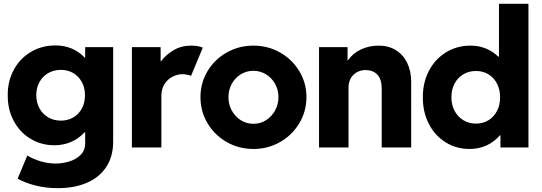

<svg xmlns="http://www.w3.org/2000/svg" viewBox="-20 -772 2835 1005"><path d="M72.3 163.1 123 42Q153.8 61 193.1 72.5Q232.4 84 271.5 84Q307.1 84 342.5 73.2Q377.9 62.5 401.9 38.8Q425.8 15.1 425.8 -21.5V-79.1H422.4Q392.6 -46.9 352.5 -29.3Q312.5 -11.7 264.6 -11.7Q195.8 -11.7 139.6 -45.7Q83.5 -79.6 51.8 -139.4Q20 -199.2 20.5 -273.4Q20 -347.7 52.5 -407.2Q85 -466.8 142.1 -500.5Q199.2 -534.2 269.5 -534.2Q316.9 -534.2 356 -517.6Q395 -501 423.8 -469.7H425.8V-525.4H572.3V-30.3Q572.3 47.4 536.1 102.1Q500 156.7 434.6 184.8Q369.1 212.9 283.2 212.9Q218.8 212.9 163.6 198.5Q108.4 184.1 72.3 163.1ZM424.8 -273.4Q424.8 -312.5 408.4 -342.5Q392.1 -372.6 363.8 -389.4Q335.4 -406.2 298.8 -406.2Q261.2 -406.2 231.9 -389.2Q202.6 -372.1 186.3 -342Q169.9 -312 169.9 -273.4Q169.9 -235.8 186.3 -205.6Q202.6 -175.3 231.9 -158Q261.2 -140.6 298.8 -140.6Q335 -140.6 363.5 -157.2Q392.1 -173.8 408.4 -203.9Q424.8 -233.9 424.8 -273.4Z M670.4 -525.4H820.8V-451.2H822.8Q849.1 -486.3 889.4 -509.8Q929.7 -533.2 981.9 -533.2Q1001 -533.2 1017.6 -530Q1034.2 -526.9 1041.5 -522.5L980 -375Q973.6 -377.9 960.9 -380.6Q948.2 -383.3 934.1 -383.8Q908.2 -383.3 883.1 -370.6Q857.9 -357.9 841.3 -332.3Q824.7 -306.6 824.7 -269.5V0H670.4Z M1029.3 -263.7Q1029.3 -337.9 1066.4 -399.7Q1103.5 -461.4 1167 -497.3Q1230.5 -533.2 1306.6 -533.2Q1382.3 -533.2 1445.8 -497.3Q1509.3 -461.4 1546.6 -399.7Q1584 -337.9 1584 -263.7Q1584 -189 1546.6 -126.7Q1509.3 -64.5 1445.8 -28.3Q1382.3 7.8 1306.6 7.8Q1230.5 7.8 1167 -28.3Q1103.5 -64.5 1066.4 -126.7Q1029.3 -189 1029.3 -263.7ZM1437.5 -263.7Q1437.5 -301.8 1419.9 -333.3Q1402.3 -364.7 1372.3 -383.1Q1342.3 -401.4 1306.6 -401.4Q1270.5 -401.4 1240.5 -383.1Q1210.4 -364.7 1193.1 -333Q1175.8 -301.3 1175.8 -263.7Q1175.8 -226.1 1193.1 -193.8Q1210.4 -161.6 1240.5 -142.8Q1270.5 -124 1306.6 -124Q1342.8 -124 1372.6 -142.8Q1402.3 -161.6 1419.9 -193.8Q1437.5 -226.1 1437.5 -263.7Z M1649.9 -525.4H1799.3V-457H1802.2Q1827.1 -493.7 1869.6 -513.4Q1912.1 -533.2 1962.4 -533.2Q2014.2 -533.2 2052.5 -509.3Q2090.8 -485.4 2111.6 -442.4Q2132.3 -399.4 2132.3 -343.8V0H1978V-310.5Q1977.5 -356.9 1955.6 -380.9Q1933.6 -404.8 1894 -405.3Q1854.5 -404.8 1829.1 -379.4Q1803.7 -354 1804.2 -308.6V0H1649.9Z M2599.6 0V-63.5H2596.7Q2566.9 -29.3 2526.6 -10.7Q2486.3 7.8 2437.5 7.8Q2368.7 7.8 2312.5 -27.1Q2256.3 -62 2224.6 -123.8Q2192.9 -185.5 2193.4 -262.7Q2192.9 -339.8 2225.3 -401.6Q2257.8 -463.4 2314.9 -498.3Q2372.1 -533.2 2442.4 -533.2Q2485.8 -533.2 2522.7 -518.3Q2559.6 -503.4 2587.9 -475.6H2591.8V-752H2746.1V0ZM2597.7 -262.7Q2597.7 -303.2 2581.3 -334.5Q2564.9 -365.7 2536.6 -383.1Q2508.3 -400.4 2471.7 -400.4Q2434.1 -400.4 2404.8 -382.8Q2375.5 -365.2 2359.1 -334Q2342.8 -302.7 2342.8 -262.7Q2342.8 -223.6 2359.1 -192.4Q2375.5 -161.1 2404.8 -143.1Q2434.1 -125 2471.7 -125Q2507.8 -125 2536.4 -142.3Q2564.9 -159.7 2581.3 -190.9Q2597.7 -222.2 2597.7 -262.7Z"/></svg>

Font: Reddit Sans Chocolate ExtraBold
Style: Regular
Weight: 800
Designer: Stephen Hutchings
Foundry: Reddit
Version: Version 1.011